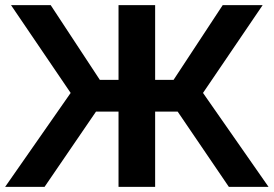

<svg xmlns="http://www.w3.org/2000/svg" viewBox="-29 -730 1069 750"><path d="M247 -367 14 -710H169L361 -418H434V-710H577V-418H649L841 -710H997L764 -367L1020 0H865L665 -294H577V0H434V-294H346L145 0H-9Z"/></svg>

Font: Oxford Sans
Style: Bold
Weight: 700
Designer: Matt McInerney, Pablo Impallari, Rodrigo Fuenzalida
Foundry: Matt McInerney, Pablo Impallari, Rodrigo Fuenzalida
Version: Version 3.000g; ttfautohint (v1.5) -l 8 -r 28 -G 28 -x 14 -D